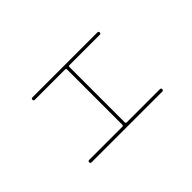

<svg xmlns="http://www.w3.org/2000/svg" viewBox="-64 -844 1129 1129"><g transform="rotate(-45 500.0 -280.0)"><path d="M206 -22Q196 -22 196 -32Q196 -42 206 -42H481Q490 -42 490 -51V-510Q490 -518 481 -518H230Q220 -518 220 -528Q220 -538 230 -538H770Q780 -538 780 -528Q780 -518 770 -518H518Q510 -518 510 -510V-51Q510 -42 518 -42H794Q804 -42 804 -32Q804 -22 794 -22Z"/></g></svg>

Font: Rounded Mplus 1c Thin
Style: Regular
Weight: 250
Version: Version 1.059.20150529